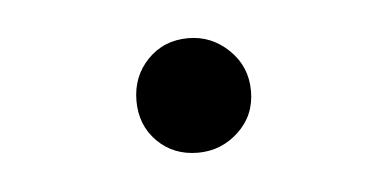

<svg xmlns="http://www.w3.org/2000/svg" viewBox="-26 -446 345 172"><g transform="rotate(-5 147.0 -360.5)"><path d="M147 -309Q125 -309 110.5 -323.5Q96 -338 96 -360Q96 -382 110.5 -397Q125 -412 147 -412Q168 -412 183.5 -397Q199 -382 199 -360Q199 -338 183.5 -323.5Q168 -309 147 -309Z"/></g></svg>

Font: Asap Semi Expanded
Style: Regular
Weight: 400
Width: 6
Designer: Pablo Cosgaya
Foundry: Omnibus-Type
Version: Version 3.001; ttfautohint (v1.8.4.7-5d5b)